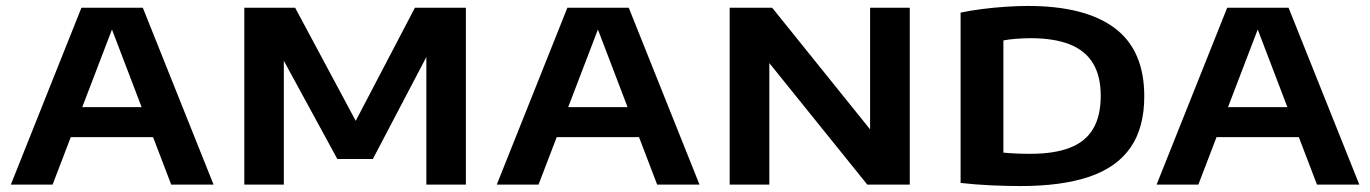

<svg xmlns="http://www.w3.org/2000/svg" viewBox="-20 -621 4610 646"><path d="M16.5 0 254 -595H460.5L698.5 0H556L349 -542H364.5L157 0ZM192 -159.5 226 -260.5H488L521 -159.5Z M802 0V-595H973L1187 -195.5H1167L1376 -595H1547.5V0H1414.5V-483.5H1443L1234.5 -86H1115L898.5 -483.5H935V0Z M1651.5 0 1889 -595H2095.5L2333.5 0H2191L1984 -542H1999.5L1792 0ZM1827 -159.5 1861 -260.5H2123L2156 -159.5Z M2435 0V-595H2578L2929 -159H2907.5V-595H3041V0H2898L2546.5 -436H2568.5V0Z M3414 5Q3366.5 5 3313 2.5Q3259.5 0 3212 -5.5V-578.5Q3244.5 -585.5 3283.5 -590.5Q3322.5 -595.5 3362.8 -598.2Q3403 -601 3438 -601Q3631 -601 3730.5 -526.5Q3830 -452 3830 -297Q3830 -191 3783.5 -124.2Q3737 -57.5 3644.5 -26.2Q3552 5 3414 5ZM3446.5 -103.5Q3527.5 -103.5 3580 -124Q3632.5 -144.5 3658 -187.8Q3683.5 -231 3683.5 -298.5Q3683.5 -365 3657.5 -408Q3631.5 -451 3579 -471.8Q3526.5 -492.5 3447.5 -492.5Q3425 -492.5 3399.2 -490.5Q3373.5 -488.5 3356 -485V-107.5Q3376 -105.5 3398.5 -104.5Q3421 -103.5 3446.5 -103.5Z M3871.5 0 4109 -595H4315.5L4553.5 0H4411L4204 -542H4219.5L4012 0ZM4047 -159.5 4081 -260.5H4343L4376 -159.5Z"/></svg>

Font: Encode Sans SC Expanded SemiBold
Style: Regular
Weight: 600
Width: 7
Designer: Multiple Designers
Foundry: Impallari Type
Version: Version 3.002